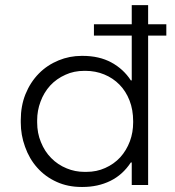

<svg xmlns="http://www.w3.org/2000/svg" viewBox="-20 -717 679 744"><path d="M300 7.5H296Q243 7.5 200 -12Q155.5 -32 124.5 -67Q93.5 -101.5 77 -148.5Q60.5 -193.5 60.5 -242.5V-251.5Q60.5 -306.5 78.5 -351.5Q97.5 -398.5 130.5 -432Q163 -465 207 -483Q249.5 -500.5 296.5 -500.5H300Q364.5 -500.5 411.5 -475Q458.5 -449.5 487 -405.5H490.5V-579H344V-623H490.5V-697H554V-623H624.5V-579H554V0H490.5V-87.5H487Q455.5 -39.5 407.5 -16Q359.5 7.5 300 7.5ZM315 -51Q354.5 -51 387.5 -66Q421.5 -81 446 -107.5Q470 -134 483.5 -170Q496 -204 496 -243V-247Q496 -291.5 482 -327.5Q468 -363.5 443 -389Q418 -414.5 384 -428.5Q350 -442.5 311 -442.5H307Q266.5 -442.5 234 -427.5Q199 -412 174.5 -385.5Q150 -358.5 137 -323Q124 -288.5 124 -251V-243Q124 -201 138.5 -166.5Q153 -130 178.5 -104.5Q204 -78.5 238.5 -64.5Q271 -51 307 -51Z"/></svg>

Font: Acari Sans Neue
Style: Regular
Weight: 400
Designer: Alfredo Marco Pradil (font), Cristiano Sobral (main changes)
Foundry: Hanken Design Co. (font), Cristiano Sobral (main changes)
Version: Version 2.459;March 19, 2022;FontCreator 14.0.0.2808 64-bit;